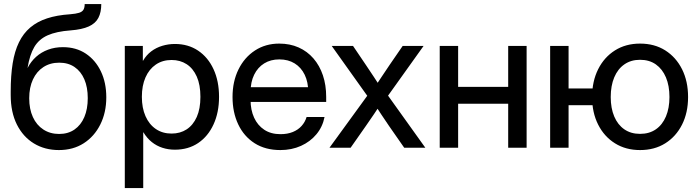

<svg xmlns="http://www.w3.org/2000/svg" viewBox="-20 -748 3538 972"><path d="M278.3 11.7Q207 11.7 151.9 -21.7Q96.7 -55.2 65.4 -117.7Q34.2 -180.2 34.2 -266.6V-284.7Q34.2 -365.7 44.2 -427.5Q54.2 -489.3 76.2 -534.2Q98.1 -579.1 133.3 -608.9Q168.5 -638.7 218.3 -655Q268.1 -671.4 335 -675.8Q364.7 -678.2 380.6 -683.3Q396.5 -688.5 402.6 -699Q408.7 -709.5 408.7 -727.5H492.7Q492.7 -685.5 478 -657.5Q463.4 -629.4 429.2 -614Q395 -598.6 337.9 -594.2Q265.1 -588.9 220.9 -569.1Q176.8 -549.3 153.6 -510Q130.4 -470.7 119.6 -404.8H120.1Q136.7 -437 162.8 -460.4Q189 -483.9 223.4 -496.6Q257.8 -509.3 298.3 -509.3Q365.2 -509.3 414.3 -476.6Q463.4 -443.8 490.7 -386.7Q518.1 -329.6 518.1 -255.4Q518.1 -178.2 487.8 -117.7Q457.5 -57.1 403.8 -22.7Q350.1 11.7 278.3 11.7ZM279.3 -69.8Q324.7 -69.8 357.2 -92.3Q389.6 -114.7 407 -155.5Q424.3 -196.3 424.3 -251Q424.3 -306.2 407 -346.4Q389.6 -386.7 357.4 -408.7Q325.2 -430.7 279.8 -430.7Q233.9 -430.7 199.7 -408.4Q165.5 -386.2 146.7 -345.7Q127.9 -305.2 127.9 -250.5Q127.9 -195.8 146.5 -155.3Q165 -114.7 199.5 -92.3Q233.9 -69.8 279.3 -69.8Z M611.8 204.1V-515.6H703.1V-440.4H704.1Q720.7 -469.2 745.6 -488Q770.5 -506.8 801.5 -516.1Q832.5 -525.4 865.7 -525.4Q932.6 -525.4 982.9 -491.7Q1033.2 -458 1061 -397.7Q1088.9 -337.4 1088.9 -257.8Q1088.9 -178.7 1061 -118.2Q1033.2 -57.6 983.2 -23.9Q933.1 9.8 865.2 9.8Q832 9.8 802.5 0.2Q772.9 -9.3 748.5 -28.8Q724.1 -48.3 706.1 -78.1H705.1V204.1ZM848.6 -71.8Q892.1 -71.8 924.8 -93Q957.5 -114.3 976.1 -155.8Q994.6 -197.3 994.6 -257.8Q994.6 -318.8 976.1 -360.4Q957.5 -401.9 924.8 -423.1Q892.1 -444.3 848.6 -444.3Q802.7 -444.3 768.8 -421.1Q734.9 -397.9 716.6 -356.2Q698.2 -314.5 698.2 -257.8Q698.2 -201.7 716.6 -159.9Q734.9 -118.2 768.8 -95Q802.7 -71.8 848.6 -71.8Z M1399.4 11.7Q1323.2 11.7 1269 -22.9Q1214.8 -57.6 1186 -118.4Q1157.2 -179.2 1157.2 -256.8Q1157.2 -335.4 1187.3 -396.5Q1217.3 -457.5 1270.8 -492.4Q1324.2 -527.3 1393.6 -527.3Q1447.8 -527.3 1491.7 -507.8Q1535.6 -488.3 1566.9 -452.1Q1598.1 -416 1614.7 -366.7Q1631.3 -317.4 1631.3 -257.3V-231.9H1202.1V-306.6H1581.1L1540.5 -282.2Q1540.5 -332.5 1522.5 -369.6Q1504.4 -406.7 1471.7 -427Q1439 -447.3 1394 -447.3Q1350.1 -447.3 1317.4 -427Q1284.7 -406.7 1266.6 -369.6Q1248.5 -332.5 1248.5 -282.2V-242.2Q1248.5 -191.4 1266.4 -152.3Q1284.2 -113.3 1317.9 -91.1Q1351.6 -68.8 1399.9 -68.8Q1435.5 -68.8 1462.4 -79.8Q1489.3 -90.8 1506.8 -110.4Q1524.4 -129.9 1532.2 -155.8H1623Q1613.3 -106 1582 -68.4Q1550.8 -30.8 1503.7 -9.5Q1456.5 11.7 1399.4 11.7Z M1647.9 0 1862.3 -294.9 1861.8 -231.4 1659.2 -515.6H1767.1L1832.5 -418.9Q1853.5 -388.2 1873 -358.2Q1892.6 -328.1 1912.6 -297.4H1871.1Q1891.6 -328.1 1911.4 -358.2Q1931.2 -388.2 1952.1 -418.9L2018.6 -515.6H2124.5L1921.4 -231.4L1921.9 -295.4L2133.3 0H2026.4L1949.2 -110.8Q1928.7 -140.6 1909.7 -169.4Q1890.6 -198.2 1871.1 -228.5H1912.1Q1892.6 -198.2 1872.8 -169.4Q1853 -140.6 1832.5 -110.8L1754.9 0Z M2574.7 -308.1V-222.7H2276.4V-308.1ZM2299.3 -515.6V0H2206.1V-515.6ZM2646 -515.6V0H2552.7V-515.6Z M2765.1 0V-515.6H2858.4V0ZM2835.4 -215.3V-300.3H3018.1V-215.3ZM3220.2 11.7Q3147.9 11.7 3093.3 -22.5Q3038.6 -56.6 3008.1 -117.2Q2977.5 -177.7 2977.5 -256.8Q2977.5 -336.4 3008.1 -397.5Q3038.6 -458.5 3093.3 -492.9Q3147.9 -527.3 3220.2 -527.3Q3293.5 -527.3 3347.9 -492.9Q3402.3 -458.5 3432.9 -397.5Q3463.4 -336.4 3463.4 -256.8Q3463.4 -177.7 3432.9 -117.2Q3402.3 -56.6 3347.9 -22.5Q3293.5 11.7 3220.2 11.7ZM3220.2 -70.3Q3267.1 -70.3 3300.3 -93.3Q3333.5 -116.2 3351.3 -158.4Q3369.1 -200.7 3369.1 -256.8Q3369.1 -314 3351.3 -356.2Q3333.5 -398.4 3300.3 -421.9Q3267.1 -445.3 3220.2 -445.3Q3174.3 -445.3 3140.9 -422.1Q3107.4 -398.9 3089.6 -356.4Q3071.8 -314 3071.8 -256.8Q3071.8 -200.2 3089.6 -158.2Q3107.4 -116.2 3140.6 -93.3Q3173.8 -70.3 3220.2 -70.3Z"/></svg>

Font: Inter Cardless Display
Style: Regular
Weight: 400
Designer: Rasmus Andersson
Foundry: rsms
Version: Version 4.001;git-9221beed3